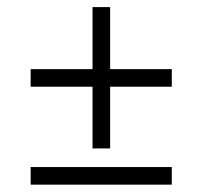

<svg xmlns="http://www.w3.org/2000/svg" viewBox="-20 -535 567 538"><path d="M288.6 -341.3H461.4V-292H288.6V-119.1H239.3V-292H65.9V-341.3H239.3V-515.1H288.6ZM461.4 -66.9V-17.6H65.9V-66.9Z"/></svg>

Font: Libertinage
Style: b
Weight: 400
Designer: OSP
Foundry: OSP
Version: Version 1.0; 2008; OFL relea